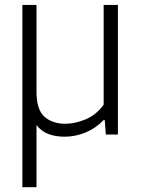

<svg xmlns="http://www.w3.org/2000/svg" viewBox="-20 -562 592 802"><path d="M73.5 220V-541.5H132.5V-178.5Q132.5 -103.5 166 -74.2Q199.5 -45 253 -45Q292.5 -45 337 -63.2Q381.5 -81.5 413 -124.5V-541.5H472.5V0H422L417.5 -60.5H413Q379.5 -26 337.2 -8.5Q295 9 250 9Q212 9 182.2 -2.2Q152.5 -13.5 132.5 -39.5V220Z"/></svg>

Font: Encode Sans Lt
Style: Regular
Weight: 300
Designer: Multiple Designers
Foundry: Impallari Type
Version: Version 3.002; ttfautohint (v1.8.3) -l 8 -r 50 -G 200 -x 14 